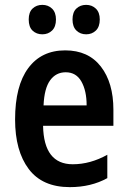

<svg xmlns="http://www.w3.org/2000/svg" viewBox="-20 -759 524 789"><path d="M248 -552Q343 -552 394.5 -485.5Q446 -419 446 -308V-242H157Q160 -84 279 -84Q351 -84 421 -123V-27Q354 10 267 10Q154 10 98 -64.5Q42 -139 42 -268Q42 -406 96 -479Q150 -552 248 -552ZM250 -462Q210 -462 186 -429Q162 -396 159 -326H336Q336 -386 314.5 -424Q293 -462 250 -462ZM98 -679Q98 -709 114 -724Q130 -739 154 -739Q178 -739 194 -723.5Q210 -708 210 -679Q210 -649 194 -633.5Q178 -618 154 -618Q130 -618 114 -633Q98 -648 98 -679ZM278 -679Q278 -709 294 -724Q310 -739 334 -739Q358 -739 374 -723.5Q390 -708 390 -679Q390 -649 374 -633.5Q358 -618 334 -618Q310 -618 294 -633.5Q278 -649 278 -679Z"/></svg>

Font: Noto Sans Condensed SemiBold
Style: Regular
Weight: 600
Width: 3
Designer: Monotype Design Team
Foundry: Monotype Imaging Inc.
Version: Version 2.013; ttfautohint (v1.8.4.7-5d5b)